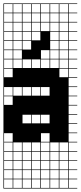

<svg xmlns="http://www.w3.org/2000/svg" viewBox="-20 -827 469 1115"><path d="M325 -803.6V-753.6H375V-803.6ZM325 -700H375V-750H325ZM271.4 -700H321.4V-750H271.4ZM217.9 -700H267.9V-750H217.9ZM164.3 -700H214.3V-750H164.3ZM110.7 -700H160.7V-750H110.7ZM57.1 -700H107.1V-750H57.1ZM3.6 -700H53.6V-750H3.6ZM325 -646.4H375V-696.4H325ZM271.4 -646.4H321.4V-696.4H271.4ZM217.9 -646.4H267.9V-696.4H217.9ZM164.3 -646.4H214.3V-696.4H164.3ZM110.7 -646.4H160.7V-696.4H110.7ZM57.1 -646.4H107.1V-696.4H57.1ZM3.6 -646.4H53.6V-696.4H3.6ZM3.6 -592.9H53.6V-642.9H3.6ZM325 -592.9H375V-642.9H325ZM271.4 -592.9H321.4V-642.9H271.4ZM217.9 -592.9H267.9V-642.9H217.9ZM164.3 -592.9H214.3V-642.9H164.3ZM110.7 -592.9H160.7V-642.9H110.7ZM57.1 -592.9H107.1V-642.9H57.1ZM164.3 -539.3H214.3V-589.3H164.3ZM3.6 -539.3H53.6V-589.3H3.6ZM325 -539.3H375V-589.3H325ZM271.4 -539.3H321.4V-589.3H271.4ZM217.9 -539.3H267.9V-589.3H217.9ZM57.1 -539.3H107.1V-589.3H57.1ZM110.7 -539.3H160.7V-589.3H110.7ZM3.6 -485.7H53.6V-535.7H3.6ZM57.1 -485.7H107.1V-535.7H57.1ZM325 -485.7H375V-535.7H325ZM271.4 -485.7H321.4V-535.7H271.4ZM217.9 -485.7H267.9V-535.7H217.9ZM164.3 -485.7H214.3V-535.7H164.3ZM110.7 -485.7H160.7V-535.7H110.7ZM3.6 -432.1H53.6V-482.1H3.6ZM57.1 -432.1H107.1V-482.1H57.1ZM325 -432.1H375V-482.1H325ZM110.7 -432.1H160.7V-482.1H110.7ZM271.4 -432.1H321.4V-482.1H271.4ZM217.9 -432.1H267.9V-482.1H217.9ZM164.3 -432.1H214.3V-482.1H164.3ZM325 -378.6H375V-428.6H325ZM3.6 -378.6H53.6V-428.6H3.6ZM57.1 -271.4H107.1V-321.4H57.1ZM217.9 -271.4H267.9V-321.4H217.9ZM164.3 -271.4H214.3V-321.4H164.3ZM3.6 -271.4H53.6V-321.4H3.6ZM110.7 -271.4H160.7V-321.4H110.7ZM3.6 -217.9H53.6V-267.9H3.6ZM110.7 -110.7H160.7V-160.7H110.7ZM217.9 -110.7H267.9V-160.7H217.9ZM164.3 -110.7H214.3V-160.7H164.3ZM217.9 -3.6H267.9V-53.6H217.9ZM3.6 -3.6H53.6V-53.6H3.6ZM3.6 50H53.6V0H3.6ZM325 50H375V0H325ZM164.3 50H214.3V0H164.3ZM217.9 50H267.9V0H217.9ZM57.1 50H107.1V0H57.1ZM271.4 50H321.4V0H271.4ZM110.7 50H160.7V0H110.7ZM164.3 103.6H214.3V53.6H164.3ZM271.4 103.6H321.4V53.6H271.4ZM110.7 103.6H160.7V53.6H110.7ZM57.1 103.6H107.1V53.6H57.1ZM217.9 103.6H267.9V53.6H217.9ZM325 103.6H375V53.6H325ZM3.6 103.6H53.6V53.6H3.6ZM271.4 157.1H321.4V107.1H271.4ZM57.1 157.1H107.1V107.1H57.1ZM325 157.1H375V107.1H325ZM110.7 157.1H160.7V107.1H110.7ZM217.9 157.1H267.9V107.1H217.9ZM164.3 157.1H214.3V107.1H164.3ZM3.6 157.1H53.6V107.1H3.6ZM271.4 210.7H321.4V160.7H271.4ZM325 210.7H375V160.7H325ZM3.6 210.7H53.6V160.7H3.6ZM217.9 210.7H267.9V160.7H217.9ZM164.3 210.7H214.3V160.7H164.3ZM57.1 210.7H107.1V160.7H57.1ZM110.7 210.7H160.7V160.7H110.7ZM325 264.3H375V214.3H325ZM271.4 264.3H321.4V214.3H271.4ZM110.7 264.3H160.7V214.3H110.7ZM3.6 264.3H53.6V214.3H3.6ZM57.1 264.3H107.1V214.3H57.1ZM217.9 264.3H267.9V214.3H217.9ZM164.3 264.3H214.3V214.3H164.3ZM271.4 -803.6V-753.6H321.4V-803.6ZM217.9 -803.6V-753.6H267.9V-803.6ZM164.3 -803.6V-753.6H214.3V-803.6ZM110.7 -803.6V-753.6H160.7V-803.6ZM57.1 -803.6V-753.6H107.1V-803.6ZM3.6 -803.6V-753.6H53.6V-803.6ZM428.6 -803.6H378.6V-753.6H428.6V-750H378.6V-700H428.6V-696.4H378.6V-646.4H428.6V-642.9H378.6V-592.9H428.6V-589.3H378.6V-539.3H428.6V-535.7H378.6V-485.7H428.6V-482.1H378.6V-432.1H428.6V-428.6H378.6V-378.6H428.6V-375H378.6V-325H428.6V-321.4H378.6V-271.4H428.6V-267.9H378.6V-217.9H428.6V-214.3H378.6V-164.3H428.6V-160.7H378.6V-110.7H428.6V-107.1H378.6V-57.1H428.6V-53.6H378.6V-3.6H428.6V0H378.6V50H428.6V53.6H378.6V103.6H428.6V107.1H378.6V157.1H428.6V160.7H378.6V210.7H428.6V214.3H378.6V264.3H428.6V267.9H0V-807.1H428.6ZM214.3 -592.9V-539.3H160.7V-592.9ZM267.9 -646.4V-592.9H214.3V-646.4ZM214.3 -539.3V-485.7H160.7V-539.3ZM267.9 -592.9V-539.3H214.3V-592.9ZM107.1 -539.3H160.7V-485.7H107.1Z"/></svg>

Font: Jersey 10 Charted
Style: Regular
Weight: 400
Designer: Sarah Cadigan-Fried
Version: Version 1.000; ttfautohint (v1.8.4.7-5d5b)